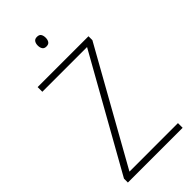

<svg xmlns="http://www.w3.org/2000/svg" viewBox="-279 -1043 1044 1044"><g transform="rotate(-45 243.5 -521.0)"><path d="M454 -66H33V-96L397 -744H53V-780H444V-750L81 -102H454ZM243 -976Q261 -976 267.5 -965.5Q274 -955 274 -939Q274 -923 267 -912.5Q260 -902 243 -902Q227 -902 220 -912.5Q213 -923 213 -939Q213 -955 220 -965.5Q227 -976 243 -976Z"/></g></svg>

Font: Noto Sans Malayalam UI SemiCondensed ExtraLight
Style: Regular
Weight: 200
Width: 4
Designer: Jelle Bosma - Monotype Design Team
Foundry: Monotype Imaging Inc.
Version: Version 2.104; ttfautohint (v1.8.4.7-5d5b)